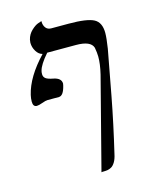

<svg xmlns="http://www.w3.org/2000/svg" viewBox="-117 -640 710 922"><g transform="rotate(-15 238.0 -179.0)"><path d="M167 -192.9Q167 -192.9 110.8 -192.9Q101.1 -192.9 82.5 -186Q64 -179.2 54.2 -179.2Q35.2 -179.2 35.2 -205.1Q35.2 -221.2 39.1 -237.8Q59.1 -322.8 145 -413.1Q127 -417 114.5 -437Q102.1 -457 102.1 -480Q102.1 -484.9 104 -495.1Q109.9 -520 128.9 -538.1Q147.9 -556.2 164.1 -561.5L180.2 -566.9V-564Q180.2 -545.9 189.7 -533.4Q199.2 -521 216.8 -521H303.2Q395 -521 428.5 -502.9Q461.9 -484.9 461.9 -433.1Q461.9 -407.2 454.1 -356.9L412.1 -131.8Q387.2 0 354 140.1Q349.1 164.1 340.1 179Q331.1 193.8 321 199.5Q311 205.1 302 206.5Q293 208 283.4 208Q273.9 208 271 209L388.2 -245.1Q400.4 -295.9 399.9 -332Q399.9 -350.1 395 -377Q383.8 -413.1 311 -413.1H168Q126 -365.2 119.1 -335.9Q117.2 -330.1 117.2 -319.8Q117.2 -305.7 127.7 -297.9Q138.2 -290 165 -285.2Q203.1 -277.3 203.1 -250Q203.1 -248 201.2 -240.2Q189.9 -192.9 167 -192.9Z"/></g></svg>

Font: Linux Libertine
Style: Italic
Weight: 400
Italic angle: -12°
Designer: Philipp H. Poll
Foundry: Philipp H. Poll
Version: Version 5.1.6 ; ttfautohint (v0.9)